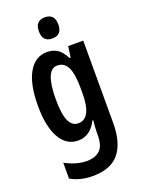

<svg xmlns="http://www.w3.org/2000/svg" viewBox="-181 -832 848 1151"><g transform="rotate(-20 243.0 -256.5)"><path d="M198 -553Q237 -553 264.5 -535Q292 -517 314 -473H321L331 -543H427V-15Q427 107 374 173.5Q321 240 204 240Q125 240 64 205V104Q136 143 201 143Q256 143 285.5 115Q315 87 315 20V8Q315 -9 316.5 -31Q318 -53 320 -74H315Q273 10 195 10Q121 10 79.5 -62.5Q38 -135 38 -268Q38 -406 80.5 -479.5Q123 -553 198 -553ZM228 -456Q152 -456 152 -267Q152 -174 171.5 -130.5Q191 -87 231 -87Q315 -87 315 -249V-276Q315 -370 294.5 -413Q274 -456 228 -456ZM258 -753Q320 -753 320 -685Q320 -618 258 -618Q196 -618 196 -685Q196 -753 258 -753Z"/></g></svg>

Font: Noto Sans Ethiopic ExtraCondensed SemiBold
Style: Regular
Weight: 600
Width: 2
Designer: Monotype Design Team
Foundry: Monotype Imaging Inc.
Version: Version 2.102; ttfautohint (v1.8.4.7-5d5b)